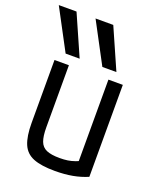

<svg xmlns="http://www.w3.org/2000/svg" viewBox="-157 -879 804 977"><g transform="rotate(20 245.0 -390.0)"><path d="M107 -570 -10 -790H86L183 -570ZM306 -570 189 -790H285L382 -570ZM259 10Q185 10 142.5 -7Q100 -24 82.5 -65.5Q65 -107 65 -180V-520H143V-184Q143 -136 153 -109Q163 -82 188.5 -71Q214 -60 260 -60Q284 -60 303.5 -63Q323 -66 342.5 -73Q362 -80 385 -92L357 -42V-520H435V-22Q398 -6 355 2Q312 10 259 10Z"/></g></svg>

Font: M PLUS Code Latin
Style: Regular
Weight: 400
Designer: Coji Morishita
Foundry: UNDERFOREST DESIGN
Version: Version 1.002; ttfautohint (v1.8.3)